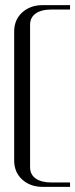

<svg xmlns="http://www.w3.org/2000/svg" viewBox="-20 -728 293 748"><path d="M252.9 -708V-690.9H181.2Q140.6 -690.9 118.9 -675.3Q97.2 -659.7 97.2 -631.8V-76.2Q97.2 -48.3 118.9 -32.7Q140.6 -17.1 181.2 -17.1H252.9V0H146Q97.7 0 66.4 -28.6Q35.2 -57.1 35.2 -103V-605Q35.2 -650.9 66.4 -679.4Q97.7 -708 146 -708Z"/></svg>

Font: FoglihtenFr01
Style: Regular
Weight: 500
Version: Version 0.68